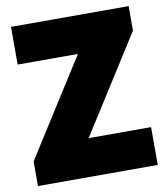

<svg xmlns="http://www.w3.org/2000/svg" viewBox="-83 -810 768 880"><g transform="rotate(-10 301.0 -370.0)"><path d="M22.5 0V-114.5L308 -564.5H27.5V-740H575V-626L289.5 -176H580V0Z"/></g></svg>

Font: Encode Sans Semi Condensed Black
Style: Regular
Weight: 900
Width: 4
Designer: Multiple Designers
Foundry: Impallari Type
Version: Version 3.000; ttfautohint (v1.8.3) -l 8 -r 50 -G 200 -x 14 